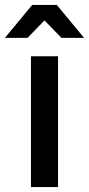

<svg xmlns="http://www.w3.org/2000/svg" viewBox="-39 -761 362 781"><path d="M197 -532H87V0H197ZM142 -678 211 -607H303L192 -741H92L-19 -607H73Z"/></svg>

Font: Montserrat-Alt1 SemBd
Style: Regular
Weight: 600
Designer: Differentunic
Foundry: Differentunic
Version: Version 7.222